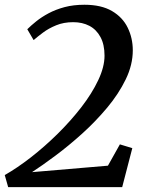

<svg xmlns="http://www.w3.org/2000/svg" viewBox="-24 -768 614 788"><path d="M9.5 0 -4.5 -49.5Q46.5 -78.5 102.8 -122.2Q159 -166 212.8 -219Q266.5 -272 310 -328.2Q353.5 -384.5 379.2 -439Q405 -493.5 405 -539.5Q405 -585.5 388.2 -616.2Q371.5 -647 342.8 -662Q314 -677 276.5 -677Q237.5 -677 206.5 -664.2Q175.5 -651.5 152.5 -634.2Q129.5 -617 114 -603.5L88 -648Q103 -663 124.8 -680.5Q146.5 -698 175.5 -713.5Q204.5 -729 241 -738.8Q277.5 -748.5 322.5 -748.5Q391.5 -748.5 435.5 -722.8Q479.5 -697 500.2 -654.2Q521 -611.5 521 -561.5Q521 -502 492 -442.2Q463 -382.5 415.8 -326Q368.5 -269.5 312.8 -219.2Q257 -169 203 -128.8Q149 -88.5 107.5 -61.5L419 -88L468 -175.5L519 -160L477.5 0Z"/></svg>

Font: Merriweather Medium
Style: Italic
Weight: 500
Italic angle: -7.8°
Version: Version 2.101